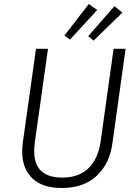

<svg xmlns="http://www.w3.org/2000/svg" viewBox="-20 -929 690 960"><path d="M542 -212Q528 -110 463 -49.5Q398 11 289 11Q191 11 141 -38Q91 -87 91 -171Q91 -192 94 -216L160 -685H220L154 -217Q151 -195 151 -174Q151 -41 291 -41Q375 -41 423 -88.5Q471 -136 483 -221L548 -685H608ZM466 -879 330 -731 302 -751 424 -909ZM592 -866 448 -726 421 -748 552 -898Z"/></svg>

Font: FiraGO Light
Style: Italic
Weight: 300
Italic angle: -8°
Designer: bBox Type GmbH
Foundry: bBox Type GmbH
Version: Version 1.001